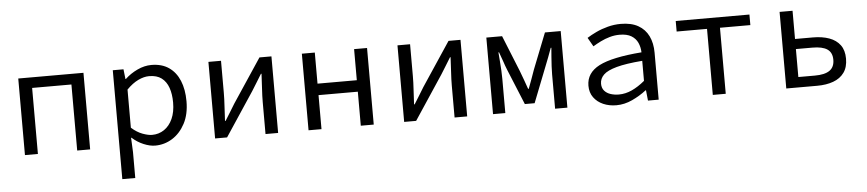

<svg xmlns="http://www.w3.org/2000/svg" viewBox="-42 -754 5484 1214"><g transform="rotate(-5 2700.0 -146.5)"><path d="M93.1 0V-486.1H506.9V0H424.7V-419.1H175.3V0Z M693.1 205.1V-486.1H761L768 -423.7H770.7Q804.8 -456 849.5 -477Q894.2 -498.1 938.5 -498.1Q1004.6 -498.1 1049.2 -467.5Q1093.8 -437 1117.1 -381.3Q1140.3 -325.5 1140.3 -250.4Q1140.3 -167.6 1109.2 -109Q1078 -50.4 1028 -19.2Q977.9 12 919.1 12Q885.8 12 846.3 -4.5Q806.7 -21 773.9 -50.6H771.1L775.3 40.5V205.1ZM905.3 -57.2Q948.4 -57.2 982.3 -80.3Q1016.2 -103.3 1035.8 -146.5Q1055.3 -189.7 1055.3 -249.7Q1055.3 -303.3 1041.1 -343.7Q1026.9 -384 997 -406.5Q967.1 -428.9 918.1 -428.9Q885.5 -428.9 848.9 -411.4Q812.3 -393.9 775.3 -356.2V-114.1Q809.7 -83.4 845.2 -70.3Q880.7 -57.2 905.3 -57.2Z M1300 0V-486H1380V-284Q1380 -244.6 1377 -198.3Q1374 -152 1372 -105H1375.9Q1390 -128 1408.5 -157.5Q1427 -187 1440 -209L1624 -486H1700V0H1620V-202Q1620 -241 1623 -288Q1626 -335 1628 -382H1624.3Q1610.6 -359.7 1592.3 -329.9Q1574 -300 1560 -278L1376 0Z M1893.1 0V-486.1H1975.3V-288.8H2224.7V-486.1H2306.9V0H2224.7V-215.9H1975.3V0Z M2500 0V-486H2580V-284Q2580 -244.6 2577 -198.3Q2574 -152 2572 -105H2575.9Q2590 -128 2608.5 -157.5Q2627 -187 2640 -209L2824 -486H2900V0H2820V-202Q2820 -241 2823 -288Q2826 -335 2828 -382H2824.3Q2810.6 -359.7 2792.3 -329.9Q2774 -300 2760 -278L2576 0Z M3064 0V-486H3164L3256 -258Q3267 -228 3278 -199Q3289 -170 3299 -140H3303Q3314 -170 3325 -199Q3336 -228 3346 -258L3436 -486H3536V0H3458V-218Q3458 -240 3459.5 -269.5Q3461 -299 3463.5 -330Q3466 -361 3468 -386H3464Q3454 -358 3442.5 -327.5Q3431 -297 3420 -270L3332 -46H3270L3178 -270Q3167 -297 3157 -327.5Q3147 -358 3136 -386H3132Q3134 -361 3136.5 -330Q3139 -299 3140.5 -269.5Q3142 -240 3142 -218V0Z M3846.3 12Q3800.7 12 3763.1 -4.4Q3725.5 -20.9 3703 -51.8Q3680.5 -82.7 3680.5 -126.2Q3680.5 -207.7 3762.8 -250.3Q3845.1 -292.9 4033.2 -307.6Q4032.1 -340.7 4019.5 -368.7Q4006.8 -396.6 3979.1 -413.5Q3951.3 -430.4 3904.3 -430.4Q3872.6 -430.4 3842.1 -421.7Q3811.5 -413.1 3784.2 -399.5Q3756.8 -385.9 3733.8 -371.9L3701.6 -428.3Q3726.3 -444.2 3760.6 -460.5Q3794.8 -476.8 3835.2 -487.4Q3875.5 -498.1 3918.1 -498.1Q3984.7 -498.1 4028.3 -473.3Q4072 -448.5 4093.7 -403.6Q4115.5 -358.7 4115.5 -298.2V0H4047.5L4040.6 -65.9H4037.8Q3997.7 -34.5 3947.7 -11.2Q3897.8 12 3846.3 12ZM3868.2 -54.3Q3909.6 -54.3 3950.6 -73Q3991.7 -91.8 4033.2 -126.4V-253.6Q3929.2 -245.3 3869.7 -229Q3810.1 -212.7 3785.6 -188.4Q3761.1 -164.2 3761.1 -132Q3761.1 -104.6 3776.3 -87.2Q3791.4 -69.9 3815.8 -62.1Q3840.1 -54.3 3868.2 -54.3Z M4458.9 0V-419.1H4266.1V-486.1H4733.9V-419.1H4541.1V0Z M4925.3 0V-486.1H5007.6V-307H5120.9Q5179.9 -307 5224.3 -291Q5268.7 -275 5293.4 -241.6Q5318.1 -208.2 5318.1 -155.2Q5318.1 -101.2 5293.4 -66.9Q5268.7 -32.6 5224.3 -16.3Q5179.9 0 5120.9 0ZM5007.6 -65.5H5112.4Q5176 -65.5 5206.7 -87.3Q5237.5 -109.1 5237.5 -155.2Q5237.5 -201 5206.7 -222Q5176 -243 5112.4 -243H5007.6Z"/></g></svg>

Font: Source Code Pro ExtraLight
Style: Regular
Weight: 200
Monospace: yes
Designer: Paul D. Hunt, Teo Tuominen
Foundry: Adobe
Version: Version 1.026;hotconv 1.1.0;makeotfexe 2.6.0